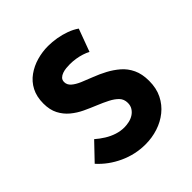

<svg xmlns="http://www.w3.org/2000/svg" viewBox="-153 -616 733 733"><g transform="rotate(-45 213.5 -249.5)"><path d="M315 -386 349 -478Q332 -490 310 -498Q288 -506 264.5 -510Q241 -514 219 -514Q188 -514 158 -505.5Q128 -497 103.5 -479.5Q79 -462 65 -435Q51 -408 51 -371Q51 -337 63.5 -313Q76 -289 96.5 -272Q117 -255 141.5 -243.5Q166 -232 190.5 -222Q215 -212 235.5 -201.5Q256 -191 268.5 -178Q281 -165 281 -145Q281 -130 274 -119Q267 -108 256 -101Q245 -94 231.5 -91Q218 -88 205 -88Q185 -88 165 -94.5Q145 -101 126.5 -112.5Q108 -124 92 -138L27 -70Q62 -31 112 -8Q162 15 217 15Q252 15 284.5 4.5Q317 -6 342.5 -26.5Q368 -47 383 -77Q398 -107 398 -147Q398 -184 385.5 -210.5Q373 -237 352 -255Q331 -273 306.5 -286Q282 -299 257 -308.5Q232 -318 211 -327Q190 -336 177.5 -347Q165 -358 165 -373Q165 -384 171.5 -390.5Q178 -397 188 -400.5Q198 -404 208.5 -405Q219 -406 228 -406Q245 -406 260.5 -403.5Q276 -401 290 -396.5Q304 -392 315 -386Z"/></g></svg>

Font: Advent Pro
Style: Regular
Weight: 400
Designer: VivaRado, Andreas Kalpakidis
Foundry: VivaRado, Andreas Kalpakidis
Version: Version 3.000